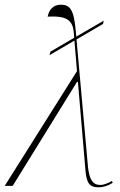

<svg xmlns="http://www.w3.org/2000/svg" viewBox="-59 -792 512 818"><path d="M-39 0H-5L269 -443H273L305 -67C310 -14 320 6 361 6C382 6 402 -1 421 -13L418 -21C409 -16 387 -4 368 -4C335 -4 322 -29 316 -79L267 -624L380 -690L383 -704L266 -636L264 -658C256 -752 239 -772 200 -772C169 -772 150 -752 144 -721C234 -726 252 -701 256 -647L257 -631L156 -572L152 -557L258 -619L269 -489Z"/></svg>

Font: Noto Serif Display Condensed Thin
Style: Italic
Weight: 100
Width: 3
Italic angle: -12°
Designer: Monotype Design Team
Foundry: Monotype Imaging Inc.
Version: Version 2.009